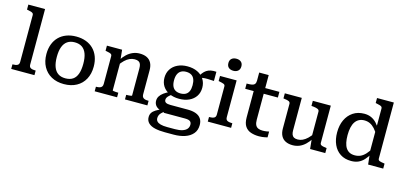

<svg xmlns="http://www.w3.org/2000/svg" viewBox="-81 -1359 4611 2186"><g transform="rotate(15 2225.0 -266.0)"><path d="M237 -758V-104Q237 -74 257 -64Q277 -54 312 -54H315V0H41V-54H44Q79 -54 99 -64Q119 -74 119 -104V-655Q119 -669 111.5 -676Q104 -683 89 -688Q74 -693 50 -697L40 -699V-758Z M942 -268Q942 -183 908 -120Q874 -57 811 -22.5Q748 12 663 12Q578 12 515.5 -22.5Q453 -57 418.5 -120Q384 -183 384 -268Q384 -332 403.5 -384Q423 -436 459.5 -472.5Q496 -509 547.5 -528.5Q599 -548 663 -548Q727 -548 778.5 -528.5Q830 -509 866.5 -472.5Q903 -436 922.5 -384Q942 -332 942 -268ZM507 -268Q507 -197 524.5 -150Q542 -103 576.5 -79.5Q611 -56 663 -56Q716 -56 750.5 -79Q785 -102 802 -149.5Q819 -197 819 -268Q819 -338 802 -385Q785 -432 750.5 -456Q716 -480 663 -480Q611 -480 576.5 -456Q542 -432 524.5 -385Q507 -338 507 -268Z M1025 0V-54H1028Q1051 -54 1068 -58.5Q1085 -63 1094 -75Q1103 -87 1103 -108V-435Q1103 -449 1095.5 -456Q1088 -463 1072.5 -467.5Q1057 -472 1034 -476L1025 -478V-538H1204L1216 -421L1221 -417V-63Q1221 -60 1231.5 -58Q1242 -56 1257 -55Q1272 -54 1285 -54H1289V0ZM1646 0H1382V-54H1385Q1398 -54 1413 -55Q1428 -56 1438.5 -58Q1449 -60 1449 -63V-384Q1449 -413 1442 -432Q1435 -451 1418 -460.5Q1401 -470 1372 -470Q1342 -470 1313 -457Q1284 -444 1256.5 -417.5Q1229 -391 1201 -351V-413Q1228 -456 1260 -486Q1292 -516 1330 -532Q1368 -548 1411 -548Q1461 -548 1495.5 -531Q1530 -514 1548.5 -479.5Q1567 -445 1567 -393V-108Q1567 -87 1576.5 -75Q1586 -63 1602.5 -58.5Q1619 -54 1643 -54H1646Z M2306 -465Q2262 -468 2230 -468.5Q2198 -469 2175.5 -465.5Q2153 -462 2135 -453L2118 -455Q2132 -487 2150 -511Q2168 -535 2190.5 -550Q2213 -565 2241.5 -570.5Q2270 -576 2306 -573ZM1974 -166Q1908 -166 1858 -189.5Q1808 -213 1780 -255.5Q1752 -298 1752 -356Q1752 -413 1780 -456.5Q1808 -500 1858.5 -524Q1909 -548 1974 -548Q2041 -548 2091.5 -524Q2142 -500 2170 -456.5Q2198 -413 2198 -356Q2198 -298 2170 -255.5Q2142 -213 2091.5 -189.5Q2041 -166 1974 -166ZM1974 -229Q2011 -229 2035.5 -243Q2060 -257 2072 -285Q2084 -313 2084 -355Q2084 -398 2072 -426.5Q2060 -455 2035.5 -469.5Q2011 -484 1974 -484Q1939 -484 1914.5 -469.5Q1890 -455 1877.5 -426.5Q1865 -398 1865 -355Q1865 -313 1877.5 -285Q1890 -257 1914.5 -243Q1939 -229 1974 -229ZM1917 244Q1850 244 1800 232.5Q1750 221 1722 194Q1694 167 1694 124Q1694 94 1708 72.5Q1722 51 1751 33Q1780 15 1827 -4L1857 16Q1833 32 1818.5 47Q1804 62 1798 77.5Q1792 93 1792 110Q1792 132 1805.5 147.5Q1819 163 1849 171.5Q1879 180 1928 180H2019Q2070 180 2105 169Q2140 158 2158 137Q2176 116 2176 86Q2176 59 2158.5 46Q2141 33 2097 33H1848L1849 28Q1808 20 1781 6Q1754 -8 1741 -29.5Q1728 -51 1728 -78Q1728 -107 1743 -131Q1758 -155 1786 -175.5Q1814 -196 1854 -214L1889 -193Q1868 -179 1854 -166Q1840 -153 1833.5 -141Q1827 -129 1827 -115Q1827 -93 1844.5 -83Q1862 -73 1898 -73H2102Q2159 -73 2198.5 -58.5Q2238 -44 2259 -14Q2280 16 2280 62Q2280 124 2245.5 164.5Q2211 205 2152.5 224.5Q2094 244 2022 244Z M2489 -634Q2454 -634 2433 -652Q2412 -670 2412 -706Q2412 -740 2433 -758Q2454 -776 2489 -776Q2523 -776 2544 -758Q2565 -740 2565 -706Q2565 -671 2544 -652.5Q2523 -634 2489 -634ZM2554 -538V-104Q2554 -74 2574.5 -64Q2595 -54 2630 -54H2633V0H2358V-54H2361Q2396 -54 2416.5 -64Q2437 -74 2437 -104V-435Q2437 -455 2420 -462Q2403 -469 2368 -476L2358 -478V-538Z M2673 -471V-533H2683Q2714 -533 2735.5 -537Q2757 -541 2768 -555Q2779 -569 2779 -595L2858 -538H3058V-471ZM2891 -166Q2891 -126 2902 -103.5Q2913 -81 2934.5 -71.5Q2956 -62 2986 -62Q3011 -62 3032.5 -65.5Q3054 -69 3062 -71V-3Q3051 0 3035 3.5Q3019 7 3000.5 9Q2982 11 2962 11Q2911 11 2867.5 -3.5Q2824 -18 2798.5 -55.5Q2773 -93 2773 -162V-522L2779 -530V-691H2891Z M3322 -538V-155Q3322 -126 3329.5 -106.5Q3337 -87 3353.5 -77.5Q3370 -68 3399 -68Q3428 -68 3456 -81Q3484 -94 3511.5 -120Q3539 -146 3567 -186L3566 -124Q3539 -81 3507.5 -51Q3476 -21 3439 -5.5Q3402 10 3359 10Q3311 10 3276 -7Q3241 -24 3222.5 -59Q3204 -94 3204 -145V-435Q3204 -455 3187.5 -463.5Q3171 -472 3135 -476L3122 -478V-538ZM3664 -538V-97Q3664 -84 3673 -77Q3682 -70 3698.5 -66Q3715 -62 3737 -60L3743 -58V0H3564L3552 -119L3546 -125V-435Q3546 -455 3528 -463.5Q3510 -472 3475 -476L3452 -478V-538Z M4348 -97Q4348 -77 4367.5 -70.5Q4387 -64 4420 -60L4426 -58V0H4248L4235 -119L4230 -116V-655Q4230 -669 4222.5 -676Q4215 -683 4199 -687.5Q4183 -692 4160 -697L4150 -699V-758H4348ZM4059 -548Q4104 -548 4139.5 -532Q4175 -516 4203.5 -486Q4232 -456 4255 -412L4252 -344Q4227 -389 4201 -417.5Q4175 -446 4145 -460.5Q4115 -475 4078 -475Q4043 -475 4016 -461Q3989 -447 3971 -420.5Q3953 -394 3944 -354.5Q3935 -315 3935 -264Q3935 -215 3943 -177Q3951 -139 3968 -113.5Q3985 -88 4010.5 -75Q4036 -62 4072 -62Q4110 -62 4140.5 -76Q4171 -90 4198.5 -120Q4226 -150 4253 -196L4255 -131Q4229 -86 4200 -54Q4171 -22 4134.5 -5.5Q4098 11 4049 11Q3974 11 3921 -23.5Q3868 -58 3840 -120Q3812 -182 3812 -264Q3812 -347 3841.5 -410.5Q3871 -474 3926.5 -511Q3982 -548 4059 -548Z"/></g></svg>

Font: Roboto Serif 20pt Medium
Style: Regular
Weight: 500
Version: Version 1.008